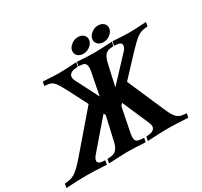

<svg xmlns="http://www.w3.org/2000/svg" viewBox="-229 -1118 1425 1356"><g transform="rotate(-30 483.5 -440.5)"><path d="M447.3 -4.9Q398.9 -4.9 294.4 1.5L301.3 -31.7L337.4 -35.2Q384.8 -41.5 400.9 -109.4Q429.2 -231.9 445.8 -307.1Q441.4 -315.4 437.5 -323.2Q272 -131.3 245.6 -100.6Q224.6 -75.7 224.6 -59.1Q224.6 -49.3 232.7 -42.5Q240.7 -35.6 252.4 -34.7L283.7 -31.2L276.9 1.5Q183.6 -4.9 115.7 -4.9Q42.5 -4.9 -52.7 1.5L-46.4 -31.2L-17.1 -34.7Q18.6 -39.1 49.3 -62.5Q80.1 -85.9 125.5 -138.7L379.9 -434.6Q340.3 -511.2 297.4 -595.2Q269.5 -648.9 251 -671.4Q232.4 -693.8 203.6 -697.8Q191.9 -698.7 172.4 -701.2L179.2 -733.9Q272.5 -727.5 307.1 -727.5Q356.4 -727.5 451.7 -733.9L445.3 -701.2L416 -697.8Q397.5 -695.3 384.3 -684.6Q371.1 -673.8 371.1 -657.7Q371.1 -642.1 377.4 -629.9Q397.9 -590.3 426 -535.6Q454.1 -481 474.1 -441.4Q496.1 -548.8 510.7 -627.4Q513.2 -640.6 513.2 -653.8Q513.2 -694.3 481.9 -697.8L450.7 -701.2L457 -733.9Q551.3 -727.5 596.7 -727.5Q647 -727.5 742.2 -733.9L735.8 -701.2L706.5 -697.8Q682.1 -694.8 667 -677.2Q651.9 -659.7 643.1 -623L641.6 -617.2Q635.7 -587.4 624 -539.3Q612.3 -491.2 602.1 -441.4Q668 -512.2 780.3 -631.8Q799.8 -652.8 799.8 -672.9Q799.8 -678.2 798.1 -682.4Q796.4 -686.5 792.5 -689.5Q788.6 -692.4 784.7 -694.1Q780.8 -695.8 774.4 -697Q768.1 -698.2 763.7 -698.7Q759.3 -699.2 752 -700Q744.6 -700.7 741.2 -701.2L748 -733.9Q841.3 -727.5 886.2 -727.5Q924.3 -727.5 1020.5 -733.9L1014.2 -701.2L984.9 -697.8Q952.1 -693.8 922.4 -670.4Q892.6 -647 841.8 -593.3Q812.5 -562 759.8 -505.6Q707 -449.2 693.4 -434.6Q741.7 -322.3 822.8 -136.7Q844.7 -85 864.7 -61.5Q884.8 -38.1 916 -34.7L947.8 -31.2L940.9 1.5Q847.7 -4.9 778.8 -4.9Q706.5 -4.9 611.3 1.5L617.7 -31.2L647 -34.7Q665.5 -36.6 678.5 -47.4Q691.4 -58.1 691.4 -74.7Q691.4 -87.9 684.6 -103Q670.9 -134.8 639.2 -207.5Q607.4 -280.3 588.9 -323.2L572.8 -305.7Q543 -160.2 532.7 -105Q529.8 -87.4 529.8 -78.1Q529.8 -62.5 533.4 -53.5Q537.1 -44.4 546.4 -40.3Q555.7 -36.1 564.7 -34.7Q573.7 -33.2 591.3 -32.2Q593.3 -32.2 594.5 -32.2Q595.7 -32.2 597.4 -32Q599.1 -31.7 600.6 -31.7L593.8 1Q499 -4.9 447.3 -4.9ZM549.3 -881.8Q576.7 -881.8 593.3 -867.7Q609.9 -853.5 609.9 -831.5Q609.9 -803.2 584.5 -781.5Q559.1 -759.8 527.3 -759.8Q500.5 -759.8 483.4 -773.9Q466.3 -788.1 466.3 -810.1Q466.3 -838.4 492.2 -860.1Q518.1 -881.8 549.3 -881.8ZM713.9 -881.8Q740.7 -881.8 757.3 -867.7Q773.9 -853.5 773.9 -831.5Q773.9 -803.2 748.5 -781.5Q723.1 -759.8 691.9 -759.8Q665 -759.8 647.9 -773.9Q630.9 -788.1 630.9 -810.1Q630.9 -838.4 656.5 -860.1Q682.1 -881.8 713.9 -881.8Z"/></g></svg>

Font: Flanker
Style: Bold Italic
Weight: 700
Italic angle: -12°
Designer: Flanker
Version: Version 2.000